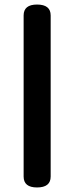

<svg xmlns="http://www.w3.org/2000/svg" viewBox="-20 -819 323 845"><path d="M203 -42Q203 6 143 6Q84 6 84 -42V-751Q84 -799 143 -799Q203 -799 203 -751Z"/></svg>

Font: Gugi
Style: Regular
Weight: 400
Designer: HBKIM, TJKIM
Foundry: TAE System & Typefaces Co.
Version: Version 3.00